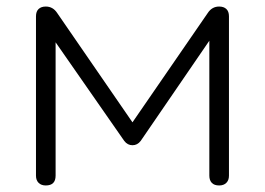

<svg xmlns="http://www.w3.org/2000/svg" viewBox="-20 -567 810 587"><path d="M120 0Q106 0 98 -8Q90 -16 90 -30V-517Q90 -532 98 -539.5Q106 -547 120 -547Q142 -547 155 -527L385 -193L615 -527Q628 -547 650 -547Q664 -547 672 -539.5Q680 -532 680 -517V-30Q680 -16 672 -8Q664 0 650 0Q635 0 627.5 -8Q620 -16 620 -30V-487L645 -479L410 -136Q400 -123 385 -123Q370 -123 360 -136L124 -475L150 -483V-30Q150 -15 142.5 -7.5Q135 0 120 0Z"/></svg>

Font: ComfortaaLight
Style: Regular
Weight: 300
Designer: Johan Aakerlund
Foundry: Johan Aakerlund
Version: Version 3.104; ttfautohint (v1.8.1.43-b0c9)